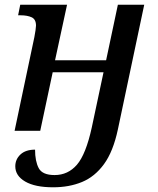

<svg xmlns="http://www.w3.org/2000/svg" viewBox="-20 -556 671 816"><path d="M206 240Q129 240 87 215.5Q45 191 45 151Q45 121 67 100.5Q89 80 129 80Q129 129 144.5 158.5Q160 188 212 188Q269 188 307 144Q345 100 370 -14L420 -249H204L151 0H42L126 -398Q129 -414 131 -427.5Q133 -441 133 -447Q133 -474 114.5 -482.5Q96 -491 67 -491H57L66 -536H265L214 -300H431L481 -536H593L481 -6Q461 88 422 141.5Q383 195 328.5 217.5Q274 240 206 240Z"/></svg>

Font: Noto Serif Medium
Style: Italic
Weight: 500
Italic angle: -12°
Designer: Monotype Design Team
Foundry: Monotype Imaging Inc.
Version: Version 2.014; ttfautohint (v1.8.4.7-5d5b)